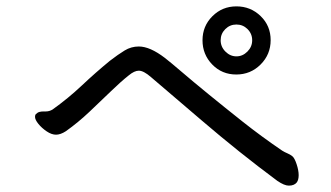

<svg xmlns="http://www.w3.org/2000/svg" viewBox="-20 -684 1040 603"><path d="M722.5 -664Q767 -664 798.5 -633.5Q830 -603 830 -558Q830 -513 798.5 -481.5Q767 -450 722 -450Q677 -450 646.5 -481.5Q616 -513 616 -557.5Q616 -602 647 -633Q678 -664 722.5 -664ZM673 -557.5Q673 -537 688 -522Q703 -507 722.5 -507Q742 -507 757 -522Q772 -537 772 -557.5Q772 -578 757.5 -592.5Q743 -607 722.5 -607Q702 -607 687.5 -592.5Q673 -578 673 -557.5ZM117 -334H124Q135 -334 145 -340Q194 -375 237 -415.5Q280 -456 325 -493Q351 -513 371.5 -525.5Q392 -538 416 -538Q451 -538 498 -502Q516 -488 551 -458Q586 -428 635 -388Q684 -348 742 -302Q800 -256 866 -211Q874 -206 882.5 -202.5Q891 -199 898 -193.5Q905 -188 911.5 -168.5Q918 -149 918 -134Q918 -119 912 -111Q904 -101 887 -101Q873 -101 851 -116Q731 -205 612 -307Q472 -427 454 -442Q431 -462 416 -462Q402 -462 384 -447Q360 -428 328.5 -397.5Q297 -367 261 -333Q225 -299 187 -272Q170 -261 156 -261Q142 -261 126.5 -271.5Q111 -282 100.5 -295Q90 -308 90 -317Q90 -322 92 -325Q98 -331 104 -332.5Q110 -334 117 -334Z"/></svg>

Font: Moon Stars Kai HW
Style: Bold
Weight: 700
Designer: GuiWonder
Version: Version 1.101